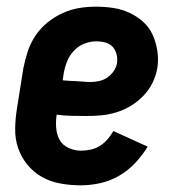

<svg xmlns="http://www.w3.org/2000/svg" viewBox="-20 -548 540 576"><path d="M222 8Q191 8 161 2.5Q131 -3 106 -17Q81 -31 62.5 -53.5Q44 -76 34.5 -103.5Q25 -131 25.5 -162Q26 -193 31 -223L50 -343Q55 -368 63 -393Q71 -418 86 -440.5Q101 -463 122.5 -480.5Q144 -498 168.5 -509Q193 -520 218 -524Q243 -528 268 -528Q295 -528 320.5 -524Q346 -520 368.5 -509.5Q391 -499 409.5 -482.5Q428 -466 438 -443.5Q448 -421 452 -395.5Q456 -370 452 -344Q448 -321 437.5 -299.5Q427 -278 410 -260.5Q393 -243 372.5 -230.5Q352 -218 329 -211Q306 -204 284 -202Q262 -200 239 -200Q217 -200 194.5 -200.5Q172 -201 150 -204Q147 -184 148.5 -164.5Q150 -145 158.5 -129Q167 -113 185 -104.5Q203 -96 223 -96Q237 -96 251.5 -99Q266 -102 279 -110Q292 -118 302.5 -130Q313 -142 320 -155L423 -108Q407 -82 385.5 -59Q364 -36 337 -20.5Q310 -5 280.5 1.5Q251 8 222 8ZM252 -302Q265 -302 278 -305Q291 -308 302 -315.5Q313 -323 321 -334.5Q329 -346 331 -359Q333 -373 329.5 -386Q326 -399 317.5 -408Q309 -417 296 -420.5Q283 -424 269 -424Q251 -424 233 -417Q215 -410 201.5 -395.5Q188 -381 181 -363Q174 -345 171 -327L168 -307Q178 -306 188.5 -305.5Q199 -305 209.5 -304.5Q220 -304 230.5 -303Q241 -302 252 -302Z"/></svg>

Font: Iosevka Curly Extrabold
Style: Italic
Weight: 800
Italic angle: -9°
Monospace: yes
Designer: Belleve Invis
Foundry: Belleve Invis
Version: Version 22.1.2; ttfautohint (v1.8.4)